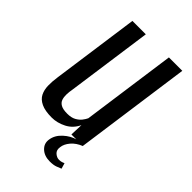

<svg xmlns="http://www.w3.org/2000/svg" viewBox="-197 -564 770 770"><g transform="rotate(45 188.0 -178.5)"><path d="M123 8Q85 8 63 -2.5Q41 -13 32 -31Q23 -49 22.5 -72.5Q22 -96 26 -123L78 -495H154L103 -131Q100 -115 99.5 -100Q99 -85 103 -73Q107 -61 119.5 -54Q132 -47 156 -47Q179 -47 193.5 -55Q208 -63 216.5 -74Q225 -85 229 -94L285 -495H361L292 0H227L229 -55Q214 -23 184 -7.5Q154 8 123 8ZM242 138Q211 138 192.5 120.5Q174 103 178 78Q182 50 206 28Q230 6 258 -1L293 0Q265 11 249 30Q233 49 231 68Q228 87 239.5 97Q251 107 263 107Q272 107 278.5 105Q285 103 289 101L296 125Q289 128 276 133Q263 138 242 138Z"/></g></svg>

Font: Alumni Sans Thin Medium
Style: Italic
Weight: 500
Italic angle: -8°
Version: Version 1.016